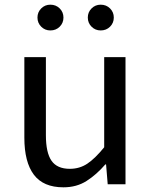

<svg xmlns="http://www.w3.org/2000/svg" viewBox="-20 -787 647 820"><path d="M251 13Q165 13 124.5 -41Q84 -95 84 -199V-543H176V-210Q176 -135 200 -100.5Q224 -66 278 -66Q320 -66 353 -88Q386 -110 425 -158V-543H516V0H440L433 -85H430Q392 -41 349.5 -14Q307 13 251 13ZM195 -657Q172 -657 156 -673Q140 -689 140 -712Q140 -735 156 -751Q172 -767 195 -767Q219 -767 235 -751Q251 -735 251 -712Q251 -689 235 -673Q219 -657 195 -657ZM410 -657Q387 -657 371 -673Q355 -689 355 -712Q355 -735 371 -751Q387 -767 410 -767Q434 -767 450 -751Q466 -735 466 -712Q466 -689 450 -673Q434 -657 410 -657Z"/></svg>

Font: Noto Sans KR Thin
Style: Regular
Weight: 400
Version: Version 2.004-H2;hotconv 1.0.118;makeotfexe 2.5.65603